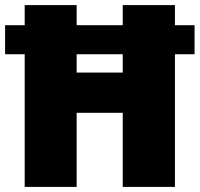

<svg xmlns="http://www.w3.org/2000/svg" viewBox="-20 -734 784 754"><path d="M77 0V-521H0V-635H77V-714H281V-635H462V-714H667V-635H744V-521H667V0H462V-291H281V0ZM281 -449H462V-521H281Z"/></svg>

Font: Noto Sans Display Black
Style: Regular
Weight: 900
Designer: Monotype Design Team
Foundry: Monotype Imaging Inc.
Version: Version 2.003